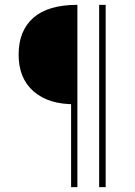

<svg xmlns="http://www.w3.org/2000/svg" viewBox="-20 -694 558 794"><path d="M274 -279 290 -263Q181 -262 119 -316Q57 -370 57 -468Q57 -567 118 -620.5Q179 -674 300 -674V80H274ZM390 -674H417V80H390Z"/></svg>

Font: Murecho Thin ExtraLight
Style: Regular
Weight: 250
Version: Version 1.010